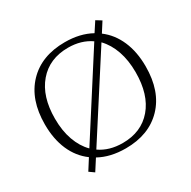

<svg xmlns="http://www.w3.org/2000/svg" viewBox="-130 -650 807 810"><g transform="rotate(-30 274.0 -245.0)"><path d="M519 -248Q519 -127 453 -58.5Q387 10 274 10Q199 10 145 -20L111 33L87 16L120 -36Q75 -69 51.5 -123Q28 -177 28 -248Q28 -369 94 -438Q160 -507 274 -507Q348 -507 402 -477L432 -523L458 -507L428 -460Q472 -427 495.5 -373Q519 -319 519 -248ZM140 -67 384 -448Q338 -480 274 -480Q183 -480 130 -418Q77 -356 77 -248Q77 -189 93.5 -143Q110 -97 140 -67ZM470 -248Q470 -306 454 -352Q438 -398 408 -429L163 -48Q209 -16 274 -16Q365 -16 417.5 -77.5Q470 -139 470 -248Z"/></g></svg>

Font: Trirong ExtraLight
Style: Regular
Weight: 275
Designer: Katatrad Team
Foundry: CadsonDemak
Version: Version 1.001